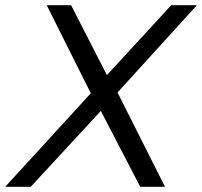

<svg xmlns="http://www.w3.org/2000/svg" viewBox="-53 -720 779 740"><path d="M297 -360.5 127 -700H221L359 -430.5L607 -700H706L400 -363.5L583 0H487.5L335.5 -292.5L65.5 0H-33Z"/></svg>

Font: Argentum Sans Light
Style: Italic
Weight: 300
Italic angle: -11.3°
Designer: Julieta Ulanovsky (font), Owen Earl (portions from Jones font), Cristiano Sobral (main changes and remaster)
Foundry: Julieta Ulanovsky (font), Owen Earl (portions from Jones font), Cristiano Sobral (main changes and remaster)
Version: Version 3.127